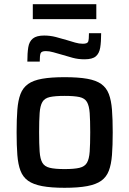

<svg xmlns="http://www.w3.org/2000/svg" viewBox="-20 -885 615 913"><path d="M287 8Q223 8 180.5 0Q138 -8 113.5 -25.5Q89 -43 77.5 -73Q66 -103 62.5 -148Q59 -193 59 -256Q59 -318 62.5 -363Q66 -408 77.5 -438Q89 -468 113.5 -485.5Q138 -503 180.5 -510.5Q223 -518 287 -518Q352 -518 394.5 -510.5Q437 -503 461.5 -485.5Q486 -468 497.5 -438Q509 -408 512.5 -363Q516 -318 516 -256Q516 -193 512.5 -148Q509 -103 497.5 -73Q486 -43 461.5 -25.5Q437 -8 394.5 0Q352 8 287 8ZM287 -81Q333 -81 358 -87Q383 -93 393.5 -111Q404 -129 406.5 -164Q409 -199 409 -256Q409 -313 406.5 -347.5Q404 -382 393.5 -400Q383 -418 358 -423.5Q333 -429 287 -429Q242 -429 217 -423.5Q192 -418 181.5 -400Q171 -382 168.5 -347.5Q166 -313 166 -256Q166 -199 168.5 -164Q171 -129 181.5 -111Q192 -93 217 -87Q242 -81 287 -81ZM110 -592Q110 -633 114.5 -660.5Q119 -688 136.5 -702Q154 -716 190 -716Q218 -716 245.5 -709Q273 -702 299 -694Q319 -688 337.5 -682.5Q356 -677 374 -677Q396 -677 399.5 -687.5Q403 -698 403 -727H461Q461 -686 456.5 -658.5Q452 -631 435.5 -617Q419 -603 382 -603Q352 -603 326 -610Q300 -617 274 -625Q253 -631 233.5 -636.5Q214 -642 198 -642Q177 -642 173 -631.5Q169 -621 169 -592ZM136 -794V-865H438V-794Z"/></svg>

Font: Saira Thin Medium
Style: Regular
Weight: 500
Version: Version 1.101